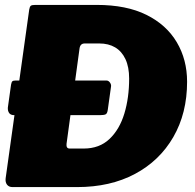

<svg xmlns="http://www.w3.org/2000/svg" viewBox="-20 -762 794 782"><path d="M419 -315Q417 -300 410.5 -296.5Q404 -293 387 -293H38Q23 -293 17 -302Q11 -311 12 -324L25 -417Q27 -428 30.5 -431Q34 -434 43 -434H414Q422 -434 428 -425.5Q434 -417 432 -408ZM31 0Q16 0 8.5 -10Q1 -20 3 -36L99 -723Q101 -735 105.5 -738.5Q110 -742 124 -742H374Q495 -742 576.5 -701.5Q658 -661 700 -590Q742 -519 742 -429Q742 -301 686 -204Q630 -107 529.5 -53.5Q429 0 294 0H31ZM321 -157Q385 -157 426 -196Q467 -235 486.5 -299.5Q506 -364 506 -442Q506 -489 491 -521Q476 -553 449 -569Q422 -585 384 -585H325Q307 -585 304 -565L251 -176Q250 -167 253 -162Q256 -157 264 -157Z"/></svg>

Font: Libre Franklin Black
Style: Italic
Weight: 900
Italic angle: -8°
Designer: Pablo Impallari, Rodrigo Fuenzalida, Nhung Nguyen
Foundry: Impallari Type
Version: Version 3.000